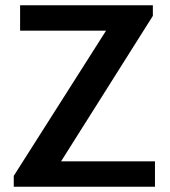

<svg xmlns="http://www.w3.org/2000/svg" viewBox="-20 -706 641 726"><path d="M32 0V-41L381 -590H56V-686H558V-646L211 -96H566V0Z"/></svg>

Font: Chivo Medium
Style: Regular
Weight: 500
Designer: Hector Gatti
Foundry: Omnibus-Type
Version: Version 2.002